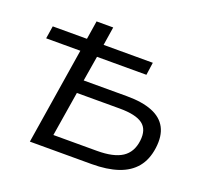

<svg xmlns="http://www.w3.org/2000/svg" viewBox="-121 -851 1070 997"><g transform="rotate(20 414.0 -352.5)"><path d="M138 0 223 -533H34L45 -603H234L250 -705H342L326 -603H598L588 -533H315L292 -394H531Q616 -394 671 -372Q726 -350 749.5 -305.5Q773 -261 764 -193Q755 -126 720 -83.5Q685 -41 624.5 -20.5Q564 0 479 0ZM241 -74H482Q574 -74 620.5 -104.5Q667 -135 675 -200Q683 -264 645 -292.5Q607 -321 518 -321H281Z"/></g></svg>

Font: Nunito Sans 10pt SemiExpanded
Style: Italic
Weight: 400
Width: 6
Italic angle: -9°
Designer: Vernon Adams
Foundry: Vernon Adams
Version: Version 3.101;gftools[0.9.27]